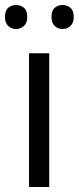

<svg xmlns="http://www.w3.org/2000/svg" viewBox="-30 -748 315 768"><path d="M167 0H86V-535H167ZM-10 -680Q-10 -706 3 -717Q16 -728 34 -728Q52 -728 65.5 -717Q79 -706 79 -680Q79 -656 65.5 -644Q52 -632 34 -632Q16 -632 3 -644Q-10 -656 -10 -680ZM176 -680Q176 -706 189 -717Q202 -728 220 -728Q238 -728 251.5 -717Q265 -706 265 -680Q265 -656 251.5 -644Q238 -632 220 -632Q202 -632 189 -644Q176 -656 176 -680Z"/></svg>

Font: Stephens Clock
Style: Regular
Weight: 400
Designer: Peter Wiegel (catfonts.de) with slight modifications by DT1.org
Version: Version 0.9.1